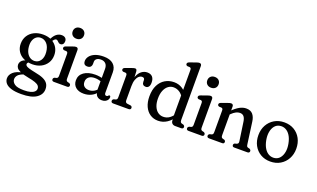

<svg xmlns="http://www.w3.org/2000/svg" viewBox="-95 -1288 3445 2087"><g transform="rotate(20 1627.0 -245.0)"><path d="M278.8 -27.2Q229.2 -37.1 204 -45.3Q178.8 -53.4 170.2 -61.9Q161.5 -70.3 161.5 -80.5Q161.5 -89.3 167.6 -96.8Q173.6 -104.3 188 -110.8L180.3 -122.4Q144.2 -119.9 121.2 -108.5Q98.2 -97.2 87.4 -80.4Q76.6 -63.7 76.6 -44.6Q76.6 -25 88.5 -7.4Q100.4 10.1 133.3 24.8Q166.3 39.5 229.2 51.4Q282.7 61.1 312.5 72.1Q342.4 83.1 354.3 97.2Q366.3 111.3 366.3 131.4Q366.3 150.1 351.2 165.1Q336.1 180.2 306.2 188.7Q276.2 197.3 231.2 197.3Q152 197.3 121 174Q90 150.8 90 119.4Q90 93.8 108.1 72.9Q126.2 51.9 173.7 34.8L159.3 19.4Q83.5 33.1 48.6 64.9Q13.7 96.7 13.7 136.7Q13.7 168 34.2 192.8Q54.8 217.6 99.6 231.9Q144.5 246.2 217.1 246.2Q333.3 246.2 391 207.4Q448.6 168.6 448.6 106.5Q448.6 68.9 431.4 43.3Q414.2 17.7 376.9 0.7Q339.5 -16.2 278.8 -27.2ZM297.7 -406.4 326.5 -395.3Q342.6 -421.3 353.3 -431.6Q364 -441.9 373.8 -441.9Q382.8 -441.9 389.1 -437.1Q395.3 -432.2 401.2 -425.9Q407 -419.6 414.3 -414.8Q421.6 -409.9 432.7 -409.9Q450.4 -409.9 461.1 -422.5Q471.8 -435.1 471.8 -456.7Q471.8 -480.5 456.3 -493.8Q440.8 -507 414.5 -507Q384.6 -507 359 -489.2Q333.4 -471.4 313 -433ZM411.8 -273.5Q411.8 -322.3 388.8 -360.8Q365.7 -399.2 323.5 -421.6Q281.2 -444 223.4 -444Q165 -444 120.4 -421.7Q75.8 -399.4 50.9 -359.7Q26 -320 26 -267.4Q26 -218.1 49.9 -180.1Q73.9 -142.1 117.7 -120.7Q161.4 -99.3 221 -99.3Q276.3 -99.3 319.3 -121.4Q362.2 -143.5 387 -182.7Q411.8 -221.9 411.8 -273.5ZM207.1 -401.9Q250.3 -403.5 281.3 -370.1Q312.3 -336.7 317.7 -275.6Q323.1 -215.4 298 -179.2Q273 -143 230.7 -141.4Q202 -140.4 178.3 -155.1Q154.6 -169.8 139.2 -198.5Q123.7 -227.2 120.1 -267.7Q116.5 -308.1 126.9 -337.6Q137.2 -367.2 158.1 -384Q179 -400.9 207.1 -401.9Z M629.4 -412.9V-84.4Q629.4 -67.9 633.8 -60.5Q638.2 -53.1 649.4 -49.6L667.3 -45.4Q675.5 -41.6 679.9 -35.9Q684.3 -30.1 684.3 -21.6Q684.3 -11.3 677.9 -5.7Q671.4 0 659.3 0H507.5Q495.2 0 488.8 -5.7Q482.5 -11.3 482.5 -21.6Q482.5 -30.1 486.8 -35.9Q491.1 -41.6 499.5 -45.4L517.4 -49.6Q528.6 -53.1 533 -60.5Q537.4 -67.9 537.4 -84.4V-331.3Q537.4 -346 533.3 -352Q529.3 -358.1 519.6 -360.3L492.3 -361.5Q482.7 -364.7 478.7 -369.7Q474.8 -374.7 474.8 -382.1Q474.8 -390.3 480 -396.3Q485.2 -402.3 498.6 -407.1L562.9 -430.1Q579.4 -436.1 588.4 -438.2Q597.3 -440.3 604.7 -440.3Q616.6 -440.3 623 -432.9Q629.4 -425.4 629.4 -412.9ZM576.3 -524.5Q546.7 -524.5 528.8 -541.7Q510.8 -559 510.8 -586.7Q510.8 -614.7 528.8 -632Q546.7 -649.2 576.3 -649.2Q605.9 -649.2 623.9 -632.1Q641.8 -615 641.8 -587Q641.8 -559 623.9 -541.7Q605.9 -524.5 576.3 -524.5Z M988.2 -57.8V-70.6L981.2 -74V-322.3Q981.2 -361.5 961.2 -382.3Q941.2 -403.1 906.8 -403.1Q874.8 -403.1 857.4 -389.4Q840 -375.8 840 -354V-332.3Q840 -307.4 827.2 -294.4Q814.4 -281.4 790 -281.4Q766.2 -281.4 755.3 -294.1Q744.5 -306.8 744.5 -327.4Q744.5 -358.1 765 -384.7Q785.5 -411.3 825.6 -427.8Q865.7 -444.2 924.3 -444.2Q996.2 -444.2 1034.7 -410.5Q1073.2 -376.8 1073.2 -316V-79.1Q1073.2 -67.2 1078.3 -59.7Q1083.3 -52.1 1095.3 -52.1Q1102.2 -52.1 1106.7 -54.7Q1111.1 -57.2 1114.4 -62.2Q1116.6 -64.9 1119.1 -66.9Q1121.6 -68.9 1125.3 -68.9Q1131.7 -68.9 1135.3 -63.6Q1138.8 -58.2 1138.8 -49.9Q1138.8 -34.8 1129.9 -21.1Q1120.9 -7.4 1104.2 1.3Q1087.5 10 1064.3 10Q1029.8 10 1009 -8.5Q988.2 -26.9 988.2 -57.8ZM725.6 -99Q725.6 -158.8 774.4 -193.5Q823.2 -228.2 906.4 -228.2Q930.4 -228.2 955.5 -224.2Q980.5 -220.2 998.7 -213.1L990.4 -176.4Q972.5 -183.7 953.4 -187.8Q934.3 -191.9 912.1 -191.9Q869 -191.9 843.8 -171.8Q818.5 -151.6 818.5 -115.2Q818.5 -80.6 839.6 -63.2Q860.7 -45.7 893.4 -45.7Q924.7 -45.7 951.7 -60.6Q978.7 -75.4 997.5 -101.1L1008.2 -68.6Q984.3 -31.8 943.2 -10.9Q902.2 10 852.8 10Q793.8 10 759.7 -19.6Q725.6 -49.2 725.6 -99Z M1297.9 -244.2Q1297.9 -311.7 1315.7 -356.1Q1333.5 -400.4 1363.1 -422.3Q1392.7 -444.2 1428.1 -444.2Q1466.6 -444.2 1487.3 -421.5Q1508 -398.7 1508 -355.4Q1508 -322.8 1495.5 -306.8Q1482.9 -290.9 1463 -290.9Q1441.7 -290.9 1430.9 -302.3Q1420.1 -313.7 1420.1 -334.7V-349.8Q1420.1 -365 1413 -372.4Q1405.8 -379.8 1391.2 -379.8Q1370.9 -379.8 1353.4 -364.5Q1335.9 -349.2 1325.2 -319.2Q1314.4 -289.2 1314.4 -244.7ZM1309.8 -410.5 1314.4 -307.2V-84.4Q1314.4 -68.7 1319.9 -60.1Q1325.4 -51.5 1339.6 -49.6L1374.5 -45.4Q1385.7 -43.9 1391 -37.3Q1396.3 -30.7 1396.3 -21.6Q1396.3 -11.7 1390 -5.9Q1383.6 0 1370.7 0H1192.5Q1180.4 0 1173.9 -5.7Q1167.5 -11.3 1167.5 -21.6Q1167.5 -30.1 1171.8 -35.8Q1176.1 -41.4 1184.5 -45.4L1202.4 -49.6Q1213.6 -53.1 1218 -60.4Q1222.4 -67.7 1222.4 -84.4V-331.3Q1222.4 -346 1218.3 -352Q1214.3 -358.1 1204.6 -360.3L1177.3 -361.5Q1167.7 -364.7 1163.7 -369.7Q1159.8 -374.7 1159.8 -382.1Q1159.8 -390.3 1165.1 -396.4Q1170.4 -402.5 1183.6 -407.1L1249.7 -430.9Q1264.2 -436.1 1273.1 -438.2Q1281.9 -440.3 1287.9 -440.3Q1297.4 -440.3 1302.9 -433.7Q1308.4 -427 1309.8 -410.5Z M1860.9 -82.7 1857.1 -88.3V-626.8Q1857.1 -641.5 1853 -647.5Q1849 -653.6 1839.3 -655.8L1812 -657Q1802.4 -660.2 1798.4 -665.2Q1794.5 -670.2 1794.5 -677.6Q1794.5 -685.8 1799.7 -691.8Q1804.9 -697.8 1818.3 -702.6L1882.6 -725.6Q1899.1 -731.6 1908.1 -733.7Q1917 -735.8 1924.4 -735.8Q1936.3 -735.8 1942.7 -728.4Q1949.1 -720.9 1949.1 -708.4V-84.4Q1949.1 -68 1954.1 -60.4Q1959 -52.8 1969.1 -49.6L1987 -45.4Q1995.2 -41.2 1999.6 -35.7Q2004 -30.1 2004 -21.6Q2004 -11.3 1997.6 -5.7Q1991.1 0 1979 0H1909.6Q1887.7 0 1874.3 -13Q1860.9 -26 1860.9 -49ZM1536.1 -208.2Q1536.1 -285.3 1562.9 -337.8Q1589.8 -390.2 1635.5 -417.2Q1681.3 -444.2 1738.2 -444.2Q1792 -444.2 1834 -417.1Q1875.9 -390 1900.7 -343.8L1876.4 -303.7Q1853.7 -347.7 1821.4 -368.8Q1789.2 -389.9 1751.6 -389.9Q1717.9 -389.9 1690.6 -369.6Q1663.3 -349.4 1647.4 -311Q1631.4 -272.6 1631.4 -218.1Q1631.4 -164.7 1647.2 -127.1Q1662.9 -89.4 1690.2 -69.7Q1717.5 -49.9 1751.9 -49.9Q1792.6 -49.9 1824.9 -73.4Q1857.2 -96.8 1880.4 -139L1896.1 -107.7Q1863.3 -52.3 1816.3 -21.2Q1769.3 10 1713.4 10Q1661.2 10 1621.1 -16.5Q1581.1 -42.9 1558.6 -92Q1536.1 -141.1 1536.1 -208.2Z M2186.4 -412.9V-84.4Q2186.4 -67.9 2190.8 -60.5Q2195.2 -53.1 2206.4 -49.6L2224.3 -45.4Q2232.5 -41.6 2236.9 -35.9Q2241.3 -30.1 2241.3 -21.6Q2241.3 -11.3 2234.9 -5.7Q2228.4 0 2216.3 0H2064.5Q2052.2 0 2045.8 -5.7Q2039.5 -11.3 2039.5 -21.6Q2039.5 -30.1 2043.8 -35.9Q2048.1 -41.6 2056.5 -45.4L2074.4 -49.6Q2085.6 -53.1 2090 -60.5Q2094.4 -67.9 2094.4 -84.4V-331.3Q2094.4 -346 2090.3 -352Q2086.3 -358.1 2076.6 -360.3L2049.3 -361.5Q2039.7 -364.7 2035.7 -369.7Q2031.8 -374.7 2031.8 -382.1Q2031.8 -390.3 2037 -396.3Q2042.2 -402.3 2055.6 -407.1L2119.9 -430.1Q2136.4 -436.1 2145.4 -438.2Q2154.3 -440.3 2161.7 -440.3Q2173.6 -440.3 2180 -432.9Q2186.4 -425.4 2186.4 -412.9ZM2133.3 -524.5Q2103.7 -524.5 2085.8 -541.7Q2067.8 -559 2067.8 -586.7Q2067.8 -614.7 2085.8 -632Q2103.7 -649.2 2133.3 -649.2Q2162.9 -649.2 2180.9 -632.1Q2198.8 -615 2198.8 -587Q2198.8 -559 2180.9 -541.7Q2162.9 -524.5 2133.3 -524.5Z M2423.9 -412.9V-84.4Q2423.9 -67.1 2428 -59.2Q2432.1 -51.3 2443.5 -47.6L2461.8 -43Q2476.6 -36 2476.6 -21.6Q2476.6 0 2453.4 0H2302Q2289.9 0 2283.4 -5.7Q2277 -11.3 2277 -21.6Q2277 -30.1 2281.3 -35.8Q2285.6 -41.4 2294 -45.4L2311.9 -49.6Q2323.1 -52.9 2327.5 -60.3Q2331.9 -67.7 2331.9 -84.4V-331.3Q2331.9 -346 2327.8 -352Q2323.8 -358.1 2314.1 -360.3L2286.8 -361.5Q2277.2 -364.7 2273.2 -369.7Q2269.3 -374.7 2269.3 -382.1Q2269.3 -390.3 2274.5 -396.3Q2279.7 -402.3 2293.1 -407.1L2357.4 -430.1Q2373.9 -436.1 2382.9 -438.2Q2391.8 -440.3 2399.2 -440.3Q2411.1 -440.3 2417.5 -432.9Q2423.9 -425.4 2423.9 -412.9ZM2412.1 -309.4 2390.2 -334.6 2410.6 -354.8Q2457.2 -401.4 2495.6 -422.8Q2534 -444.2 2572.1 -444.2Q2622.6 -444.2 2648.6 -413.8Q2674.6 -383.3 2681.2 -331.4L2714.9 -84.4Q2717.1 -67.9 2720.5 -60.5Q2723.9 -53.1 2734.9 -49.6L2752.8 -45.4Q2761 -41.2 2765.5 -35.7Q2770 -30.1 2770 -21.6Q2770 -11.3 2763.6 -5.7Q2757.1 0 2745 0H2593Q2569.8 0 2569.8 -21.6Q2569.8 -36.4 2584.8 -43L2603.1 -47.6Q2614.5 -51.3 2619.7 -58.8Q2624.9 -66.3 2622.7 -82.4L2591.5 -297.5Q2586.2 -335.7 2570.2 -355.5Q2554.1 -375.3 2523.7 -375.3Q2501.6 -375.3 2478.5 -363.5Q2455.3 -351.8 2428.4 -325.3Z M3014.1 -443.9Q3078.5 -443.9 3127.5 -414.8Q3176.4 -385.7 3204 -334.7Q3231.6 -283.6 3231.6 -216.8Q3231.6 -152.4 3203.5 -101.1Q3175.4 -49.8 3125.8 -20.2Q3076.1 9.4 3011 9.4Q2946.8 9.4 2897.8 -19.7Q2848.7 -48.8 2821.1 -100Q2793.5 -151.2 2793.5 -217.7Q2793.5 -282.6 2821.6 -333.7Q2849.7 -384.7 2899.4 -414.3Q2949 -443.9 3014.1 -443.9ZM3049.3 -43.5Q3083.3 -50.3 3105.2 -77.9Q3127.2 -105.5 3134.6 -147.6Q3142.1 -189.6 3132.4 -240.4Q3122 -296.2 3098.9 -332.1Q3075.9 -368 3044 -383Q3012.2 -398.1 2975.8 -391Q2941.8 -384.5 2919.9 -356.9Q2897.9 -329.3 2890.6 -287.1Q2883.2 -244.9 2892.7 -194.1Q2903.3 -138.5 2926.4 -102.5Q2949.5 -66.5 2981.4 -51.6Q3013.2 -36.7 3049.3 -43.5Z"/></g></svg>

Font: Fraunces 144pt S100 Black
Style: Regular
Weight: 900
Version: Version 1.000